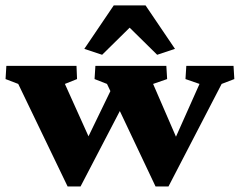

<svg xmlns="http://www.w3.org/2000/svg" viewBox="-23 -671 868 695"><path d="M540 3.9 364.3 -367.2 319.3 -384.8 322.3 -432.6H579.1L582 -384.8L531.2 -367.2L626 -148.4H601.6L699.2 -367.2L648.4 -384.8L651.4 -432.6H822.3L825.2 -384.8L779.3 -367.2L586.9 3.9ZM221.7 3.9 43 -367.2 -2.9 -384.8 0 -432.6H253.9L255.9 -384.8L211.9 -367.2L310.5 -148.4H283.2L388.7 -366.2L426.8 -299.8L268.6 3.9ZM610.4 -494.1 545.9 -472.7 413.1 -603.5H479.5L346.7 -472.7L282.2 -494.1L388.7 -651.4H503.9Z"/></svg>

Font: Crimson Pro ExtraBold
Style: Regular
Weight: 800
Designer: Jacques Le Bailly
Foundry: Baron von Fonthausen
Version: Version 1.003